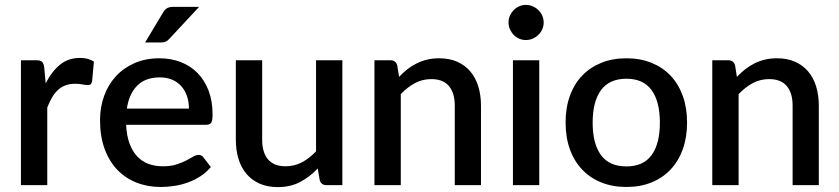

<svg xmlns="http://www.w3.org/2000/svg" viewBox="-20 -756 3424 784"><path d="M65.5 0V-510H128Q145 -510 151.5 -503.8Q158 -497.5 160.5 -482L166.5 -415.5Q191 -464 225 -491.8Q259 -519.5 306.5 -519.5Q323 -519.5 337.5 -515.8Q352 -512 363.5 -504.5L356 -423.5Q354 -415 349.8 -411.8Q345.5 -408.5 338.5 -408.5Q331 -408.5 317 -411.2Q303 -414 287.5 -414Q265 -414 247.5 -407.5Q230 -401 216.5 -388.5Q203 -376 192.5 -358Q182 -340 173 -317V0Z M632.5 -440Q574 -440 540.5 -406.5Q507 -373 498 -312.5H751.5Q751.5 -339.5 743.8 -362.8Q736 -386 721 -403.2Q706 -420.5 683.8 -430.2Q661.5 -440 632.5 -440ZM630.5 -518Q677.5 -518 717.5 -502.8Q757.5 -487.5 786.5 -458Q815.5 -428.5 831.8 -385.8Q848 -343 848 -288.5Q848 -263.5 842.5 -255Q837 -246.5 822.5 -246.5H495Q497 -203 508.5 -171.2Q520 -139.5 539.2 -118.5Q558.5 -97.5 585.2 -87.2Q612 -77 645 -77Q676.5 -77 699.5 -84.2Q722.5 -91.5 739.5 -100.2Q756.5 -109 768.5 -116.2Q780.5 -123.5 790.5 -123.5Q803.5 -123.5 810.5 -113.5L841 -74Q822 -51.5 798 -36Q774 -20.5 747 -10.8Q720 -1 691.5 3.2Q663 7.5 636 7.5Q583 7.5 537.8 -10.2Q492.5 -28 459.2 -62.5Q426 -97 407.2 -148Q388.5 -199 388.5 -265.5Q388.5 -318.5 405.2 -364.5Q422 -410.5 453.2 -444.5Q484.5 -478.5 529.2 -498.2Q574 -518 630.5 -518ZM793 -728 672.5 -598.5Q664.5 -589.5 656.8 -586Q649 -582.5 636.5 -582.5H572.5L645 -703.5Q652 -716 661.2 -722Q670.5 -728 688.5 -728Z M1050.5 -510V-185.5Q1050.5 -134 1074.2 -105.5Q1098 -77 1146.5 -77Q1182 -77 1212.8 -93.2Q1243.5 -109.5 1270.5 -138V-510H1378V0H1313Q1291.5 0 1285.5 -20.5L1277.5 -68Q1245 -34 1205.8 -13Q1166.5 8 1114.5 8Q1072.5 8 1040.5 -6Q1008.5 -20 986.8 -45.5Q965 -71 954 -106.8Q943 -142.5 943 -185.5V-510Z M1509 0V-510H1574Q1596 -510 1602 -489.5L1609.5 -442Q1625.5 -459 1643.2 -473Q1661 -487 1681 -497Q1701 -507 1723.8 -512.5Q1746.5 -518 1773 -518Q1815 -518 1846.8 -504Q1878.5 -490 1900.2 -464.5Q1922 -439 1933 -403.2Q1944 -367.5 1944 -324.5V0H1837V-324.5Q1837 -376 1813.2 -404.5Q1789.5 -433 1741 -433Q1705 -433 1674.2 -416.5Q1643.5 -400 1616.5 -371.5V0Z M2200 -664Q2200 -649.5 2194.2 -636.5Q2188.5 -623.5 2178.5 -613.8Q2168.5 -604 2155.2 -598.2Q2142 -592.5 2127 -592.5Q2112.5 -592.5 2099.8 -598.2Q2087 -604 2077.5 -613.8Q2068 -623.5 2062.2 -636.5Q2056.5 -649.5 2056.5 -664Q2056.5 -679 2062.2 -692Q2068 -705 2077.5 -714.8Q2087 -724.5 2099.8 -730.2Q2112.5 -736 2127 -736Q2142 -736 2155.2 -730.2Q2168.5 -724.5 2178.5 -714.8Q2188.5 -705 2194.2 -692Q2200 -679 2200 -664ZM2182 -510V0H2074.5V-510Z M2538 -76.5Q2607 -76.5 2640.8 -122.8Q2674.5 -169 2674.5 -255Q2674.5 -341 2640.8 -387.8Q2607 -434.5 2538 -434.5Q2468 -434.5 2434 -387.8Q2400 -341 2400 -255Q2400 -169 2434 -122.8Q2468 -76.5 2538 -76.5ZM2538 -518Q2594.5 -518 2640.2 -499.5Q2686 -481 2718.2 -447Q2750.5 -413 2768 -364.5Q2785.5 -316 2785.5 -255.5Q2785.5 -195 2768 -146.5Q2750.5 -98 2718.2 -63.8Q2686 -29.5 2640.2 -11Q2594.5 7.5 2538 7.5Q2481 7.5 2435.2 -11Q2389.5 -29.5 2357 -63.8Q2324.5 -98 2307 -146.5Q2289.5 -195 2289.5 -255.5Q2289.5 -316 2307 -364.5Q2324.5 -413 2357 -447Q2389.5 -481 2435.2 -499.5Q2481 -518 2538 -518Z M2888.5 0V-510H2953.5Q2975.5 -510 2981.5 -489.5L2989 -442Q3005 -459 3022.8 -473Q3040.5 -487 3060.5 -497Q3080.5 -507 3103.2 -512.5Q3126 -518 3152.5 -518Q3194.5 -518 3226.2 -504Q3258 -490 3279.8 -464.5Q3301.5 -439 3312.5 -403.2Q3323.5 -367.5 3323.5 -324.5V0H3216.5V-324.5Q3216.5 -376 3192.8 -404.5Q3169 -433 3120.5 -433Q3084.5 -433 3053.8 -416.5Q3023 -400 2996 -371.5V0Z"/></svg>

Font: Lato
Style: Regular
Weight: 600
Designer: Lukasz Dziedzic
Foundry: tyPoland Lukasz Dziedzic
Version: Version 2.006; 2014-01-15; ttfautohint (v1.4.1)